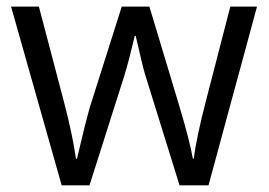

<svg xmlns="http://www.w3.org/2000/svg" viewBox="-20 -556 808 576"><path d="M13.2 -536.1H96.7L171.9 -250.5Q187 -191.9 194.8 -153.8Q202.6 -115.7 208 -79.6H210.9Q234.9 -183.1 250 -235.8L345.2 -536.1H428.2L518.6 -235.8Q548.8 -134.8 558.6 -80.1H561.5Q568.4 -140.1 597.7 -252.9L670.9 -536.1H751L605.5 0H518.6L415 -333.5Q406.7 -361.8 387.2 -448.2H384.3Q376 -413.6 367.9 -382.1Q359.9 -350.6 352.1 -326.2L248.5 0H165Z"/></svg>

Font: Viking Open Sans
Style: Regular
Weight: 400
Foundry: Ascender Corporation
Version: Version 2.001